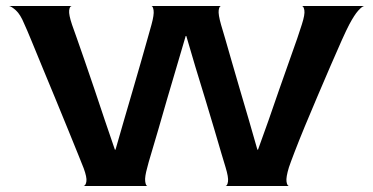

<svg xmlns="http://www.w3.org/2000/svg" viewBox="-20 -620 1244 640"><path d="M259 0Q266 -2 268 -15.5Q270 -29 259 -59Q255 -70 241 -104Q227 -138 207.5 -186.5Q188 -235 165.5 -289Q143 -343 122 -394Q101 -445 85 -484Q69 -523 61 -540Q48 -572 33 -585.5Q18 -599 10 -600H219Q212 -599 210.5 -585Q209 -571 220 -538Q225 -525 236 -493Q247 -461 262.5 -417Q278 -373 295 -322Q312 -271 329.5 -219Q347 -167 363 -121H365Q378 -166 392.5 -216.5Q407 -267 422 -317.5Q437 -368 449.5 -412.5Q462 -457 471.5 -490Q481 -523 485 -538Q494 -571 492 -585Q490 -599 485 -600H717Q711 -600 709 -586Q707 -572 717 -537Q721 -524 730.5 -491.5Q740 -459 752.5 -415Q765 -371 780 -320.5Q795 -270 810 -218.5Q825 -167 838 -121H840Q857 -167 875 -218.5Q893 -270 910.5 -321Q928 -372 944 -416Q960 -460 971 -492.5Q982 -525 986 -538Q997 -572 994.5 -586Q992 -600 986 -600H1194Q1187 -599 1174 -584.5Q1161 -570 1144 -538Q1136 -523 1119.5 -486.5Q1103 -450 1082 -401Q1061 -352 1038.5 -299.5Q1016 -247 996 -198.5Q976 -150 962 -113.5Q948 -77 943 -62Q933 -29 935 -15Q937 -1 943 0H732Q738 -1 740 -15Q742 -29 732 -62Q728 -75 718 -108.5Q708 -142 694.5 -188.5Q681 -235 664.5 -288.5Q648 -342 631.5 -396.5Q615 -451 601 -500H599Q585 -451 568.5 -396.5Q552 -342 536.5 -288Q521 -234 507.5 -187.5Q494 -141 484 -108Q474 -75 471 -62Q462 -30 464 -15.5Q466 -1 471 0Z"/></svg>

Font: Red Rose SemiBold
Style: Regular
Weight: 600
Designer: Jaikishan Patel
Version: Version 2.000